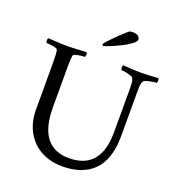

<svg xmlns="http://www.w3.org/2000/svg" viewBox="-169 -1112 1156 1252"><g transform="rotate(20 409.5 -486.0)"><path d="M32.7 -750Q44.4 -749.5 75 -747.8Q105.5 -746.1 126 -745.1Q146.5 -744.1 166.5 -744.1Q186.5 -744.1 207 -745.1Q227.5 -746.1 257.3 -747.8Q287.1 -749.5 298.8 -750Q303.2 -745.6 303 -733.6Q302.7 -721.7 298.8 -717.3Q281.7 -717.3 252.4 -712.2Q223.1 -707 220.7 -698.7Q215.3 -680.7 215.3 -615.2V-335.4Q215.3 -196.3 270.5 -127Q322.8 -61 425.8 -61Q641.1 -61 645.5 -310.5V-617.2Q645.5 -652.8 643.8 -668Q642.1 -683.1 634.3 -695.3Q629.9 -703.1 599.4 -710.7Q568.8 -718.3 552.7 -718.3Q548.8 -723.6 548.6 -735.1Q548.3 -746.6 550.8 -751Q563.5 -750.5 581.8 -749.3Q600.1 -748 612.1 -747.3Q624 -746.6 641.4 -746.1Q658.7 -745.6 676.3 -745.6Q699.2 -745.6 717 -746.3Q734.9 -747.1 756.6 -748.5Q778.3 -750 797.4 -751Q800.3 -746.1 800.8 -737.1Q801.3 -728 797.4 -718.3Q781.7 -718.3 748 -711.4Q714.4 -704.6 709 -695.3Q701.7 -683.6 699.7 -668.2Q697.8 -652.8 697.8 -618.7V-312.5Q697.8 -229.5 676.8 -167.7Q655.8 -106 616 -68.6Q576.2 -31.2 522.9 -13.4Q469.7 4.4 402.3 4.4Q341.3 4.4 289.8 -14.9Q238.3 -34.2 200.7 -70.3Q160.6 -108.4 138.7 -163.1Q116.7 -217.8 116.7 -284.2V-615.2Q116.7 -680.7 110.8 -698.7Q108.9 -707 79.3 -712.2Q49.8 -717.3 32.7 -717.3Q29.3 -721.7 29.1 -733.6Q28.8 -745.6 32.7 -750ZM378.4 -835Q378.4 -841.3 432.6 -896Q486.8 -950.7 515.6 -972.2Q522.5 -975.6 535.6 -975.6Q565.4 -975.6 576.7 -965.3Q587.9 -955.1 587.9 -941.4Q587.9 -927.7 559.1 -906.7Q530.3 -885.7 493.7 -868.2Q457 -850.6 425 -837.6Q393.1 -824.7 385.3 -824.7Q382.8 -824.7 380.6 -828.4Q378.4 -832 378.4 -835Z"/></g></svg>

Font: Crimson
Style: Regular
Weight: 400
Version: Version 0.8